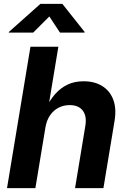

<svg xmlns="http://www.w3.org/2000/svg" viewBox="-20 -968 659 988"><path d="M213.9 -313 162.1 0H16.1L136.7 -727.5H280.3L227.1 -406.2H213.4Q235.8 -452.6 264.2 -484.4Q292.5 -516.1 328.4 -533Q364.3 -549.8 410.2 -549.8Q466.8 -549.8 506.3 -525.1Q545.9 -500.5 563 -454.6Q580.1 -408.7 569.3 -344.7L512.2 0H366.2L418.9 -318.8Q427.7 -370.1 406 -398.7Q384.3 -427.2 338.4 -427.2Q307.6 -427.2 281.5 -413.8Q255.4 -400.4 237.8 -375Q220.2 -349.6 213.9 -313ZM150.9 -800.3H24.9L25.9 -803.7L188 -948.2H300.8L415.5 -803.7L415 -800.3H288.6L233.9 -883.3Z"/></svg>

Font: Inter 16pt
Style: Bold Italic
Weight: 700
Italic angle: -9.3988°
Version: Version 4.001;git-66647c0bb